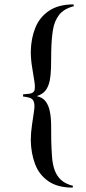

<svg xmlns="http://www.w3.org/2000/svg" viewBox="-20 -753 391 873"><path d="M136 -340Q141 -353 136.5 -382Q132 -411 126 -447.5Q120 -484 120 -518Q121 -578 140.5 -626.5Q160 -675 203 -704Q246 -733 314 -733L316 -725Q270 -713 248.5 -685Q227 -657 220.5 -615.5Q214 -574 213 -521Q213 -479 212 -444.5Q211 -410 205.5 -384Q200 -358 186.5 -341Q173 -324 147 -316Q174 -310 187.5 -292Q201 -274 206.5 -247Q212 -220 212.5 -186.5Q213 -153 213 -115Q214 -75 216.5 -40.5Q219 -6 228.5 20.5Q238 47 257.5 65Q277 83 312 92L310 100Q242 100 200 71Q158 42 139.5 -7Q121 -56 120 -115Q120 -149 125.5 -185Q131 -221 135 -250Q139 -279 133 -292Q128 -305 113 -309Q98 -313 85 -314V-324Q99 -325 114.5 -327Q130 -329 136 -340Z"/></svg>

Font: Cinzel Medium
Style: Regular
Weight: 500
Designer: Natanael Gama
Version: Version 2.000